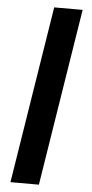

<svg xmlns="http://www.w3.org/2000/svg" viewBox="-60 -740 460 955"><g transform="rotate(5 170.5 -262.5)"><path d="M30 180 171 -705H313L172 180Z"/></g></svg>

Font: Nunito Sans 6pt ExtraBold
Style: Italic
Weight: 800
Italic angle: -9°
Version: Version 3.101;gftools[0.9.27]